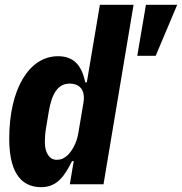

<svg xmlns="http://www.w3.org/2000/svg" viewBox="-20 -760 751 792"><path d="M149.9 12.1C214.8 12.1 246.1 -33 277 -95.2H284.1L268.1 0H407L530.9 -740.1H392L338.1 -420.1H332C317.1 -486.9 288 -528.1 219.1 -528.1C100.1 -528.1 18.1 -393.1 18.1 -187.9C18.1 -67.1 55 12.1 149.9 12.1ZM165.1 -171.9C165.1 -196 166.9 -214.8 170.1 -233L181.1 -299C192.8 -370 217 -415.1 267 -415.1C312.1 -415.1 333.1 -384.9 323.9 -334.2L302.9 -209.9C296.2 -168 274.9 -134.9 258.2 -119C245 -108 235.1 -100.9 213.1 -100.9C182.9 -100.9 165.1 -132.1 165.1 -171.9ZM546.2 -529.8H622.2L710.9 -740.1H582Z"/></svg>

Font: Margiela Mono Italic Bold It
Style: Regular
Weight: 700
Designer: Mike Abbink, Paul van der Laan, Pieter van Rosmalen
Foundry: Bold Monday
Version: Version 2.003 2021